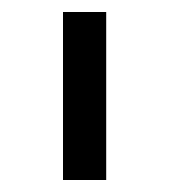

<svg xmlns="http://www.w3.org/2000/svg" viewBox="-20 -760 282 320"><path d="M85 -460V-740H157V-460Z"/></svg>

Font: IBM Plex Sans KR
Style: Regular
Weight: 400
Designer: Mike Abbink; Paul van der Laan; Pieter van Rosmalen; Wujin Sim; Chorong Kim; Dohee Lee;
Foundry: Sandoll Inc.
Version: Version 1.000